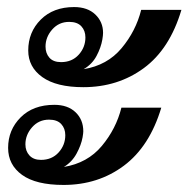

<svg xmlns="http://www.w3.org/2000/svg" viewBox="-20 -535 534 544"><path d="M190 -515Q228 -515 250 -494Q272 -473 272 -442Q272 -435 270 -423Q266 -400 253.5 -376.5Q241 -353 217 -339Q284 -350 324.5 -398.5Q365 -447 380 -507H494Q461 -396 387.5 -342Q314 -288 216 -288Q140 -288 100 -316.5Q60 -345 60 -392Q60 -444 95.5 -479.5Q131 -515 190 -515ZM153 -359Q184 -359 203 -380Q222 -401 222 -429Q222 -448 210.5 -460.5Q199 -473 176 -473Q147 -473 128 -451.5Q109 -430 109 -403Q109 -384 120 -371.5Q131 -359 153 -359ZM134 -238Q172 -238 194 -217Q216 -196 216 -163Q216 -158 214 -146Q210 -124 197 -100Q184 -76 161 -62Q228 -73 268.5 -121.5Q309 -170 324 -230H437Q404 -120 331 -65.5Q258 -11 160 -11Q82 -11 42.5 -39.5Q3 -68 3 -116Q3 -167 38.5 -202.5Q74 -238 134 -238ZM96 -82Q127 -82 146 -103Q165 -124 165 -152Q165 -171 153.5 -183.5Q142 -196 119 -196Q90 -196 71 -174.5Q52 -153 52 -126Q52 -107 63.5 -94.5Q75 -82 96 -82Z"/></svg>

Font: Taviraj Black
Style: Italic
Weight: 900
Italic angle: -12°
Designer: Katatrad Team
Foundry: CadsonDemak
Version: Version 1.001